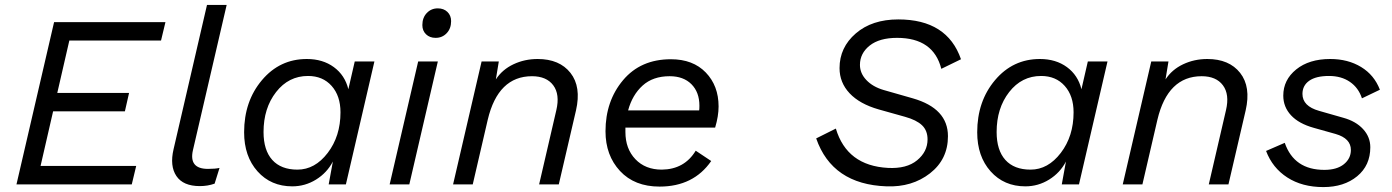

<svg xmlns="http://www.w3.org/2000/svg" viewBox="-20 -750 5663 781"><path d="M47 0 200 -660H653L635 -585H262L213 -372H505L488 -297H196L145 -75H534L516 0Z M793 7Q725 7 697.5 -34Q670 -75 686 -143L822 -730H902L765 -140Q747 -63 826 -63Q856 -63 873 -67L853 -3Q825 7 793 7Z M1169 8Q1082 8 1027.5 -53Q973 -114 973 -212Q973 -338 1045.5 -424Q1118 -510 1228 -510Q1293 -510 1338 -477Q1383 -444 1397 -387L1423 -500H1503L1387 0H1317L1334 -93Q1310 -47 1265.5 -19.5Q1221 8 1169 8ZM1190 -60Q1261 -60 1313 -128Q1365 -196 1365 -293Q1365 -360 1329 -400.5Q1293 -441 1233 -441Q1154 -441 1103 -375.5Q1052 -310 1052 -213Q1052 -139 1087.5 -99.5Q1123 -60 1190 -60Z M1752 -596Q1728 -596 1713 -610.5Q1698 -625 1698 -648Q1698 -678 1716 -697Q1734 -716 1761 -716Q1785 -716 1800 -701.5Q1815 -687 1815 -664Q1815 -634 1797 -615Q1779 -596 1752 -596ZM1761 -500 1645 0H1565L1681 -500Z M2167 -510Q2256 -510 2300.5 -453.5Q2345 -397 2323 -301L2253 0H2173L2243 -302Q2258 -366 2230.5 -403Q2203 -440 2144 -440Q2006 -440 1964 -263L1903 0H1823L1939 -500H2009L1997 -427Q2023 -467 2068.5 -488.5Q2114 -510 2167 -510Z M2889 -231H2524V-213Q2524 -145 2564.5 -102.5Q2605 -60 2672 -60Q2764 -61 2810 -137L2873 -95Q2801 9 2663 9Q2561 9 2502 -54.5Q2443 -118 2443 -216Q2443 -339 2514.5 -424Q2586 -509 2709 -509Q2799 -509 2851 -455Q2903 -401 2903 -317Q2903 -278 2889 -231ZM2704 -440Q2636 -440 2594 -402Q2552 -364 2535 -301H2824Q2825 -307 2825 -320Q2825 -375 2792.5 -407.5Q2760 -440 2704 -440Z M3586 8Q3365 0 3300 -187L3380 -227Q3425 -76 3592 -67Q3668 -63 3710.5 -98Q3753 -133 3753 -183Q3753 -219 3730.5 -240.5Q3708 -262 3661 -275L3554 -305Q3477 -327 3436 -370.5Q3395 -414 3395 -473Q3395 -557 3461 -614Q3527 -671 3634 -671Q3833 -671 3889 -509L3809 -470Q3777 -596 3629 -596Q3557 -596 3517.5 -564.5Q3478 -533 3478 -486Q3478 -452 3504 -424.5Q3530 -397 3574 -384L3693 -350Q3836 -309 3836 -196Q3836 -102 3763 -45Q3690 12 3586 8Z M4151 8Q4064 8 4009.5 -53Q3955 -114 3955 -212Q3955 -338 4027.5 -424Q4100 -510 4210 -510Q4275 -510 4320 -477Q4365 -444 4379 -387L4405 -500H4485L4369 0H4299L4316 -93Q4292 -47 4247.5 -19.5Q4203 8 4151 8ZM4172 -60Q4243 -60 4295 -128Q4347 -196 4347 -293Q4347 -360 4311 -400.5Q4275 -441 4215 -441Q4136 -441 4085 -375.5Q4034 -310 4034 -213Q4034 -139 4069.5 -99.5Q4105 -60 4172 -60Z M4891 -510Q4980 -510 5024.5 -453.5Q5069 -397 5047 -301L4977 0H4897L4967 -302Q4982 -366 4954.5 -403Q4927 -440 4868 -440Q4730 -440 4688 -263L4627 0H4547L4663 -500H4733L4721 -427Q4747 -467 4792.5 -488.5Q4838 -510 4891 -510Z M5130 -136 5206 -169Q5244 -59 5367 -59Q5418 -59 5446.5 -82Q5475 -105 5475 -140Q5475 -187 5413 -205L5324 -230Q5263 -247 5231.5 -281Q5200 -315 5200 -361Q5200 -425 5252.5 -467.5Q5305 -510 5391 -510Q5463 -510 5516.5 -477.5Q5570 -445 5593 -385L5520 -350Q5506 -393 5471 -417Q5436 -441 5386 -441Q5333 -441 5305.5 -421.5Q5278 -402 5278 -368Q5278 -318 5346 -299L5444 -271Q5495 -257 5524.5 -225Q5554 -193 5554 -151Q5554 -77 5500.5 -33Q5447 11 5363 11Q5277 11 5216.5 -28Q5156 -67 5130 -136Z"/></svg>

Font: Elaine Sans
Style: Italic
Weight: 400
Italic angle: -13°
Designer: Wei Huang
Foundry: Wei Huang
Version: Version 2.001;December 24, 2019;FontCreator 12.0.0.2547 64-b